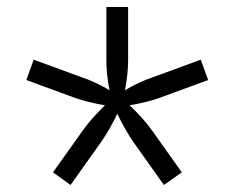

<svg xmlns="http://www.w3.org/2000/svg" viewBox="-20 -640 640 547"><path d="M181 -113 267 -234C282 -255 301 -287 314 -316C328 -287 346 -255 361 -234L447 -113L498 -149L412 -270C397 -291 372 -319 349 -340C379 -345 412 -353 434 -361L573 -412L552 -470L413 -419C391 -412 361 -398 336 -383C342 -413 345 -444 345 -468V-620H283V-468C283 -444 286 -412 292 -383C267 -398 237 -412 215 -419L76 -470L55 -412L194 -361C216 -353 249 -345 279 -340C257 -319 232 -291 217 -270L131 -149Z"/></svg>

Font: JetBrains Mono ExtraLight
Style: Italic
Weight: 240
Italic angle: -9°
Monospace: yes
Designer: Philipp Nurullin, Konstantin Bulenkov
Foundry: JetBrains
Version: Version 2.305